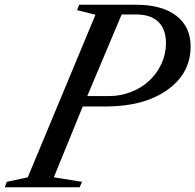

<svg xmlns="http://www.w3.org/2000/svg" viewBox="-84 -790 824 810"><path d="M362.8 -340.8H265.1L143.1 -42L262.2 -22.9L252 0H-64L-55.2 -22.9L33.2 -42L318.8 -728L241.2 -747.1L250 -770H490.2Q599.1 -770 659.7 -723.6Q720.2 -677.2 720.2 -594.2Q720.2 -480.5 621.8 -410.6Q523.4 -340.8 362.8 -340.8ZM284.2 -384.8H377Q425.3 -384.8 469.7 -402.3Q514.2 -419.9 546.1 -450Q578.1 -480 597.2 -521.2Q616.2 -562.5 616.2 -607.9Q616.2 -666.5 584 -697.8Q551.8 -729 490.2 -729H429.2Z"/></svg>

Font: Libre Caslon Text
Style: Italic
Weight: 400
Italic angle: -25°
Designer: Pablo Impallari, Rodrigo Fuenzalida
Foundry: Pablo Impallari, Rodrigo Fuenzalida
Version: Version 1.002